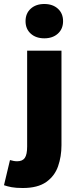

<svg xmlns="http://www.w3.org/2000/svg" viewBox="-76 -754 386 962"><path d="M38 188Q4 188 -17.5 184Q-39 180 -56 174L-26 48Q-15 51 -7 52.5Q1 54 10 54Q37 54 48.5 37Q60 20 60 -20V-500H232V-26Q232 30 215 79Q198 128 155.5 158Q113 188 38 188ZM146 -562Q104 -562 78 -585.5Q52 -609 52 -648Q52 -687 78 -710.5Q104 -734 146 -734Q188 -734 214 -710.5Q240 -687 240 -648Q240 -609 214 -585.5Q188 -562 146 -562Z"/></svg>

Font: Mada Black
Style: Regular
Weight: 900
Designer: Khaled Hosny
Version: Version 1.5